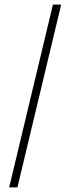

<svg xmlns="http://www.w3.org/2000/svg" viewBox="-20 -763 307 838"><path d="M20 55 211 -743H247L56 55Z"/></svg>

Font: Saira Condensed Thin
Style: Regular
Weight: 250
Width: 3
Designer: Hector Gatti with collaboration of the Omnibus-Type team
Foundry: Omnibus-Type
Version: Version 1.101